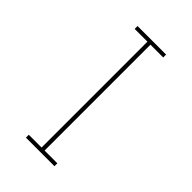

<svg xmlns="http://www.w3.org/2000/svg" viewBox="-222 -815 894 894"><g transform="rotate(45 225.0 -367.5)"><path d="M131 0V-19H215V-716H131V-735H319V-716H235V-19H319V0Z"/></g></svg>

Font: Zed Sans Thin Extended
Style: Regular
Weight: 100
Width: 7
Designer: Belleve Invis
Foundry: Belleve Invis
Version: Version 1.0.0; ttfautohint (v1.8.4)